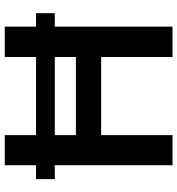

<svg xmlns="http://www.w3.org/2000/svg" viewBox="11 -758 747 809"><g transform="rotate(-90 384.5 -353.5)"><path d="M733.4 -496.1H676.8V0H548.8V-300.8H219.7V0H92.8V-496.1H34.2V-575.2H92.8V-707H219.7V-575.2H548.8V-707H676.8V-575.2H733.4ZM548.8 -407.2V-496.1H219.7V-407.2Z"/></g></svg>

Font: Pretendard SemiBold
Style: Regular
Weight: 600
Designer: Base glyphs from Inter by Rasmus Andersson; Hangeul glyphs from Noto Sans CJK(Source Han Sans) by Jang Soo-young and Kan
Foundry: Kil Hyung-jin
Version: Version 1.309